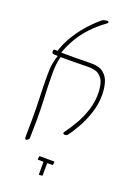

<svg xmlns="http://www.w3.org/2000/svg" viewBox="-195 -961 879 1232"><g transform="rotate(20 244.0 -344.5)"><path d="M324 -109Q320 -105 314 -103.5Q308 -102 302.5 -103.5Q297 -105 295 -109Q293 -113 297 -118Q326 -157 354 -205.5Q382 -254 400 -309Q418 -364 418 -422Q418 -461 409 -494Q400 -527 373 -546.5Q346 -566 292 -564Q236 -563 193.5 -562.5Q151 -562 120 -562.5Q89 -563 64 -564Q60 -564 57.5 -565.5Q55 -567 53.5 -569.5Q52 -572 51.5 -574.5Q51 -577 51 -580Q51 -586 53 -590Q55 -594 58 -594Q80 -592 114 -591Q148 -590 194.5 -590.5Q241 -591 300 -592Q362 -594 393 -569.5Q424 -545 434.5 -505.5Q445 -466 445 -423Q445 -360 424.5 -299Q404 -238 376 -188.5Q348 -139 324 -109ZM83 12Q80 12 77.5 8.5Q75 5 75 -7Q76 -75 76.5 -122.5Q77 -170 76 -205Q75 -240 74 -271Q73 -302 72 -338Q71 -374 71 -424Q70 -468 76.5 -505Q83 -542 96 -575H116Q105 -544 101 -509Q97 -474 98 -433Q98 -384 99.5 -349.5Q101 -315 102.5 -283.5Q104 -252 105 -216.5Q106 -181 106 -131Q106 -81 104 -8Q104 -3 100 1.5Q96 6 91.5 9Q87 12 83 12ZM103 -586 78 -589Q92 -637 117 -681.5Q142 -726 172 -764Q202 -802 230.5 -830Q259 -858 278 -873Q285 -878 293 -880.5Q301 -883 308.5 -883.5Q316 -884 320.5 -882Q325 -880 324 -875.5Q323 -871 314 -865Q261 -826 221 -783.5Q181 -741 152.5 -692.5Q124 -644 103 -586ZM242 195Q238 195 238 192V110Q238 106 234 106H201Q198 106 198 102L200 85Q200 81 204 81H301Q304 81 304 85L302 102Q302 106 298 106H267Q263 106 263 110V189Q263 193 259 193Z"/></g></svg>

Font: Noto Rashi Hebrew Thin
Style: Regular
Weight: 250
Version: Version 1.006